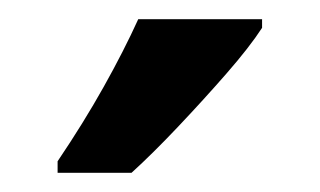

<svg xmlns="http://www.w3.org/2000/svg" viewBox="-20 -786 333 200"><path d="M253 -757Q240 -737 216 -709.5Q192 -682 165.5 -654Q139 -626 117 -606H40V-618Q67 -658 88 -695.5Q109 -733 124 -766H253Z"/></svg>

Font: Noto Sans Sinhala ExtraCondensed SemiBold
Style: Regular
Weight: 600
Width: 2
Designer: Jelle Bosma - Monotype Design Team
Foundry: Monotype Imaging Inc.
Version: Version 2.006; ttfautohint (v1.8.4.7-5d5b)